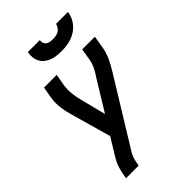

<svg xmlns="http://www.w3.org/2000/svg" viewBox="-278 -851 1156 1156"><g transform="rotate(-45 300.0 -272.5)"><path d="M78 205 79 198Q84 165 93.5 132.5Q103 100 121 71L190 -42L116 -304Q105 -340 100.5 -378.5Q96 -417 102 -457L115 -530H223L210 -457Q205 -423 208 -391Q211 -359 219 -328L262 -158L381 -352Q382 -354 383 -355.5Q384 -357 385 -359H386Q401 -382 412.5 -406.5Q424 -431 428 -457L440 -530H548L536 -457Q530 -417 512.5 -378.5Q495 -340 472 -304L212 119Q201 137 195.5 157.5Q190 178 187 198L186 205ZM345 -610Q324 -610 303.5 -612.5Q283 -615 264.5 -622Q246 -629 230.5 -641.5Q215 -654 206 -671Q197 -688 195 -708.5Q193 -729 197 -750H299Q297 -738 301 -726.5Q305 -715 314 -708.5Q323 -702 335 -700Q347 -698 359 -698Q372 -698 384.5 -700Q397 -702 408 -708.5Q419 -715 427 -726.5Q435 -738 437 -750H539Q536 -729 527 -708.5Q518 -688 503.5 -671Q489 -654 469.5 -641.5Q450 -629 429 -622Q408 -615 387 -612.5Q366 -610 345 -610Z"/></g></svg>

Font: Iosevka Curly SmBdExObl
Style: Regular
Weight: 600
Width: 7
Italic angle: -9°
Monospace: yes
Designer: Belleve Invis
Foundry: Belleve Invis
Version: Version 11.1.0; ttfautohint (v1.8.3)